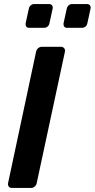

<svg xmlns="http://www.w3.org/2000/svg" viewBox="-20 -932 470 952"><path d="M39 0Q29 0 23.5 -7Q18 -14 20 -24L159 -676Q161 -686 169 -693Q177 -700 188 -700H282Q292 -700 298 -693Q304 -686 302 -676L162 -24Q160 -14 152 -7Q144 0 134 0ZM313 -794Q303 -794 298.5 -800Q294 -806 295 -816L311 -889Q313 -899 320.5 -905.5Q328 -912 338 -912H411Q421 -912 426 -905.5Q431 -899 429 -889L413 -816Q411 -806 403.5 -800Q396 -794 386 -794ZM125 -794Q115 -794 110.5 -800Q106 -806 107 -816L123 -889Q125 -899 132.5 -905.5Q140 -912 150 -912H223Q233 -912 238 -905.5Q243 -899 241 -889L225 -816Q223 -806 215.5 -800Q208 -794 198 -794Z"/></svg>

Font: Rubik Medium
Style: Italic
Weight: 500
Italic angle: -12°
Designer: Hubert and Fischer
Foundry: Hubert and Fischer
Version: Version 2.300;gftools[0.9.30]